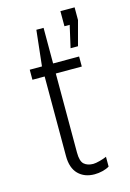

<svg xmlns="http://www.w3.org/2000/svg" viewBox="-114 -783 574 849"><g transform="rotate(-15 173.0 -358.0)"><path d="M160 -674V-511H279V-465H160V-103Q160 -63 175.5 -49.5Q191 -36 217 -36Q228 -36 247 -41Q266 -46 279 -52V-7Q266 1 247.5 5.5Q229 10 211 10Q165 10 137 -18Q109 -46 109 -101V-465H53V-511H109L127 -674ZM275 -657H251V-726H316V-668L286 -556H252Z"/></g></svg>

Font: Chivo Thin
Style: Regular
Weight: 100
Designer: Hector Gatti
Foundry: Omnibus-Type
Version: Version 1.007